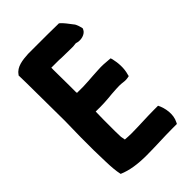

<svg xmlns="http://www.w3.org/2000/svg" viewBox="-220 -824 908 908"><g transform="rotate(-45 234.0 -370.0)"><path d="M44 -693C44 -675 45 -659 45 -643C45 -560 47 -474 47 -391C47 -356 45 -318 45 -281V-197C45 -174 47 -139 47 -117C48 -84 50 -54 56 -27C98 -9 146 -2 206 -2C262 -2 325 -6 378 -6H411L415 -14C434 -50 425 -99 409 -130H381C332 -130 275 -126 226 -126C213 -126 200 -127 185 -128C184 -131 183 -139 181 -150C181 -158 180 -179 180 -187V-268C180 -284 181 -301 181 -319H186C224 -318 257 -320 294 -324C312 -325 345 -328 361 -326C372 -325 385 -322 400 -325L410 -327L412 -336C422 -369 419 -407 412 -437L409 -447L398 -448C376 -450 355 -452 327 -450C278 -448 235 -442 187 -444H181C181 -446 180 -448 180 -450V-492C180 -520 179 -576 179 -603C179 -606 180 -608 179 -614H213C225 -614 237 -614 246 -613H247C267 -613 284 -612 305 -612C316 -611 330 -612 343 -614C371 -604 405 -614 414 -636L416 -641C412 -656 409 -673 398 -685C385 -701 371 -723 353 -737H347C303 -738 259 -738 213 -738H148C109 -736 67 -731 47 -701L44 -698Z"/></g></svg>

Font: Hussar Pisanka
Style: Bd
Weight: 700
Designer: Robert Jablonski
Foundry: Cannot Into Space Fonts
Version: Version 1.070